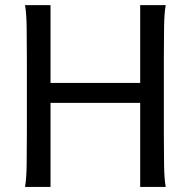

<svg xmlns="http://www.w3.org/2000/svg" viewBox="-20 -733 760 753"><path d="M529.8 0V-329.6H178.2V0H78.1Q83.5 -29.3 84.5 -84.7Q85.4 -140.1 85.4 -212.4V-500.5Q85.4 -572.8 84.5 -628.2Q83.5 -683.6 78.1 -712.9H178.2V-407.7H529.8V-712.9H629.9Q624.5 -683.6 623.5 -628.2Q622.6 -572.8 622.6 -500.5V-212.4Q622.6 -140.1 623.5 -84.7Q624.5 -29.3 629.9 0Z"/></svg>

Font: Andika
Style: Regular
Weight: 400
Designer: Victor Gaultney, Annie Olsen, Julie Remington, Don Collingsworth, Eric Hays
Foundry: SIL International
Version: Version 1.001